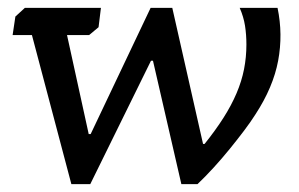

<svg xmlns="http://www.w3.org/2000/svg" viewBox="-20 -467 759 487"><path d="M495 -102H499Q527 -137 547 -168.5Q567 -200 580 -230.5Q593 -261 599 -291.5Q605 -322 605 -354Q605 -379 601.5 -401.5Q598 -424 588 -447H684Q698 -380 685.5 -313Q673 -246 628 -177Q616 -158 599 -135.5Q582 -113 562.5 -89Q543 -65 522 -42Q501 -19 481 0H440L368 -313H363L209 0H161L61 -378H12L19 -425L43 -447H236L230 -398L206 -378H150L205 -127H210L362 -447H417Z"/></svg>

Font: Zilla Slab Medium
Style: Regular
Weight: 500
Designer: Typotheque.com
Foundry: Typotheque type foundry
Version: Version 1.1; 2017